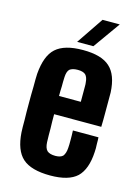

<svg xmlns="http://www.w3.org/2000/svg" viewBox="-118 -839 666 915"><g transform="rotate(15 215.0 -381.5)"><path d="M221.7 8.8C282.2 8.8 326.2 -3.9 353.5 -29.3C379.9 -54.7 395.5 -96.7 398.4 -154.3C399.4 -166 399.4 -179.7 398.4 -194.3C398.4 -209 398.4 -219.7 397.5 -226.6H271.5C272.5 -208 272.5 -192.4 272.5 -177.7C272.5 -163.1 272.5 -150.4 271.5 -140.6C270.5 -122.1 265.6 -108.4 258.8 -99.6C251 -91.8 238.3 -87.9 221.7 -87.9C203.1 -87.9 189.5 -91.8 180.7 -99.6C171.9 -108.4 168 -122.1 167 -140.6C166 -163.1 166 -186.5 166 -209C165 -231.4 165 -254.9 165 -278.3H397.5C398.4 -298.8 398.4 -321.3 398.4 -344.7V-388.7V-408.2V-448.2C395.5 -505.9 379.9 -546.9 352.5 -571.3C325.2 -596.7 281.2 -609.4 219.7 -609.4C158.2 -609.4 114.3 -596.7 85.9 -571.3C57.6 -545.9 42 -502.9 37.1 -443.4C36.1 -427.7 36.1 -406.2 36.1 -379.9C35.2 -353.5 35.2 -326.2 35.2 -297.9C35.2 -268.6 35.2 -241.2 36.1 -215.8C36.1 -190.4 36.1 -169.9 37.1 -154.3C41 -96.7 56.6 -54.7 85 -29.3C113.3 -3.9 159.2 8.8 221.7 8.8ZM165 -368.2C165 -383.8 165 -399.4 166 -415C166 -430.7 166 -446.3 167 -462.9C168 -480.5 171.9 -493.2 179.7 -501C188.5 -507.8 201.2 -511.7 219.7 -511.7C237.3 -511.7 250 -507.8 257.8 -501C265.6 -493.2 270.5 -480.5 271.5 -462.9C272.5 -459 272.5 -452.1 272.5 -443.4V-409.2V-368.2H165ZM181.6 -639.6H261.7C308.6 -706.1 339.8 -750 356.4 -772.5H271.5C226.6 -706.1 196.3 -662.1 181.6 -639.6Z"/></g></svg>

Font: Yellow Ladder Regular
Style: Regular
Weight: 400
Designer: Zima Creative
Version: Version 2.002